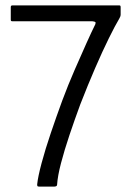

<svg xmlns="http://www.w3.org/2000/svg" viewBox="-20 -693 493 713"><path d="M128 0Q122 0 120 -1Q118 -2 118 -8Q121 -37 134.5 -87.5Q148 -138 168.5 -198.5Q189 -259 211 -319Q233 -378 257 -433Q281 -488 301 -532.5Q321 -577 334 -603Q336 -609 334 -611Q332 -613 323 -614H27Q23 -614 21.5 -615Q20 -616 20 -620V-666Q20 -671 22 -672Q24 -673 28 -673H422Q425 -673 426.5 -672Q428 -671 428 -666V-639Q428 -632 423 -624Q408 -599 384.5 -551.5Q361 -504 333.5 -440.5Q306 -377 278 -305Q257 -248 238 -191.5Q219 -135 206.5 -87Q194 -39 192 -7Q192 -3 188.5 -1.5Q185 0 181 0Z"/></svg>

Font: Glory Thin
Style: Regular
Weight: 400
Version: Version 1.011